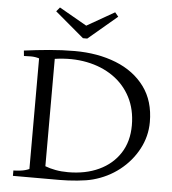

<svg xmlns="http://www.w3.org/2000/svg" viewBox="-62 -1011 955 1067"><g transform="rotate(5 416.0 -477.5)"><path d="M50 0V-30Q64 -30 90 -33Q116 -36 138 -46V-663Q116 -670 91.5 -670Q67 -670 53 -669L50 -699Q118 -708 189.5 -714.5Q261 -721 332 -721Q461 -721 563 -680.5Q665 -640 723.5 -560.5Q782 -481 782 -364Q782 -284 744 -213Q706 -142 641.5 -91.5Q577 -41 495 -19Q462 -10 409.5 -5Q357 0 310 0ZM225 -69Q251 -59 283 -53Q315 -47 353 -47Q451 -47 525.5 -82Q600 -117 642 -182Q684 -247 684 -337Q684 -426 648.5 -494Q613 -562 550 -605.5Q487 -649 404 -665.5Q321 -682 225 -668ZM537 -955 556 -932 395 -796H371L210 -932L229 -955L383 -867Z"/></g></svg>

Font: Joan
Style: Regular
Weight: 400
Designer: Paolo Biagini
Version: Version 1.001; ttfautohint (v1.8.4.7-5d5b);gftools[0.9.30]